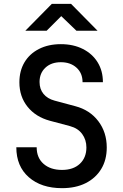

<svg xmlns="http://www.w3.org/2000/svg" viewBox="-20 -970 640 1000"><path d="M303 10Q195 10 130 -47Q65 -104 65 -203H171Q171 -148 207 -116.5Q243 -85 303 -85Q362 -85 396 -117Q430 -149 430 -202Q430 -242 408 -272Q386 -302 345 -313L240 -341Q166 -361 123.5 -414Q81 -467 81 -541Q81 -601 107.5 -645.5Q134 -690 183 -715Q232 -740 297 -740Q362 -740 411.5 -715Q461 -690 488.5 -645.5Q516 -601 516 -542H410Q410 -589 378.5 -617.5Q347 -646 297 -646Q247 -646 216.5 -617.5Q186 -589 186 -543Q186 -506 206.5 -481Q227 -456 264 -446L372 -417Q448 -397 492 -339Q536 -281 536 -202Q536 -137 507 -89.5Q478 -42 426 -16Q374 10 303 10ZM112 -810 250 -950H350L488 -810H378L299 -886L223 -810Z"/></svg>

Font: JetBrains Mono SemiBold
Style: Regular
Weight: 472
Monospace: yes
Designer: Philipp Nurullin, Konstantin Bulenkov
Foundry: JetBrains
Version: Version 2.305; ttfautohint (v1.8.4.7-5d5b)